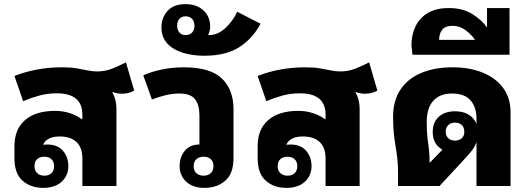

<svg xmlns="http://www.w3.org/2000/svg" viewBox="-20 -901 2564 930"><path d="M189 9Q129 9 89.5 -25.5Q50 -60 50 -135V-193Q50 -275 101.5 -319.5Q153 -364 247 -364Q282 -364 315 -354Q348 -344 376 -324H379V-344Q379 -398 347.5 -423.5Q316 -449 256 -449Q210 -449 170 -438Q130 -427 92 -411L50 -533Q100 -553 158.5 -564Q217 -575 281 -575Q322 -575 351.5 -570Q381 -565 404 -560Q427 -555 450 -555Q490 -555 524.5 -569Q559 -583 590 -599L630 -462Q603 -447 569 -447Q550 -447 525 -455L524 -454Q544 -418 544 -374V0H379V-134Q379 -186 350.5 -213Q322 -240 269 -240Q236 -240 216 -229Q196 -218 189 -200Q199 -201 210 -201Q259 -201 285 -170.5Q311 -140 311 -96Q311 -51 279 -21Q247 9 189 9ZM195 -50Q216 -50 229 -62Q242 -74 242 -96Q242 -118 229 -130Q216 -142 195 -142Q174 -142 160.5 -130.5Q147 -119 147 -96Q147 -74 160.5 -62Q174 -50 195 -50Z M1111 -372V-135Q1111 -60 1071 -25.5Q1031 9 971 9Q914 9 882 -21Q850 -51 850 -96Q850 -140 875 -170.5Q900 -201 946 -201V-342Q946 -392 925 -420Q904 -448 849 -448Q816 -448 782.5 -440Q749 -432 716 -419L674 -536Q711 -553 762 -564Q813 -575 870 -575Q999 -575 1055 -520.5Q1111 -466 1111 -372ZM966 -142Q945 -142 931.5 -130Q918 -118 918 -96Q918 -74 931.5 -62Q945 -50 966 -50Q987 -50 1000.5 -62Q1014 -74 1014 -96Q1014 -119 1000.5 -130.5Q987 -142 966 -142Z M969 -631Q914 -631 867 -645Q820 -659 791 -689.5Q762 -720 762 -770Q762 -815 791.5 -848Q821 -881 879 -881Q932 -881 965 -851Q998 -821 998 -773Q998 -752 988 -731H993Q1034 -731 1070.5 -764Q1107 -797 1129 -844L1242 -786Q1203 -713 1138 -672Q1073 -631 969 -631ZM879 -731Q899 -731 910.5 -743.5Q922 -756 922 -776Q922 -797 910.5 -809.5Q899 -822 879 -822Q860 -822 849 -809.5Q838 -797 838 -776Q838 -756 849 -743.5Q860 -731 879 -731Z M1367 9Q1307 9 1267.5 -25.5Q1228 -60 1228 -135V-193Q1228 -275 1279.5 -319.5Q1331 -364 1425 -364Q1460 -364 1493 -354Q1526 -344 1554 -324H1557V-344Q1557 -398 1525.5 -423.5Q1494 -449 1434 -449Q1388 -449 1348 -438Q1308 -427 1270 -411L1228 -533Q1278 -553 1336.5 -564Q1395 -575 1459 -575Q1500 -575 1529.5 -570Q1559 -565 1582 -560Q1605 -555 1628 -555Q1668 -555 1702.5 -569Q1737 -583 1768 -599L1808 -462Q1781 -447 1747 -447Q1728 -447 1703 -455L1702 -454Q1722 -418 1722 -374V0H1557V-134Q1557 -186 1528.5 -213Q1500 -240 1447 -240Q1414 -240 1394 -229Q1374 -218 1367 -200Q1377 -201 1388 -201Q1437 -201 1463 -170.5Q1489 -140 1489 -96Q1489 -51 1457 -21Q1425 9 1367 9ZM1373 -50Q1394 -50 1407 -62Q1420 -74 1420 -96Q1420 -118 1407 -130Q1394 -142 1373 -142Q1352 -142 1338.5 -130.5Q1325 -119 1325 -96Q1325 -74 1338.5 -62Q1352 -50 1373 -50Z M1908 0V-63Q1908 -102 1904.5 -133Q1901 -164 1896 -193Q1891 -222 1887.5 -256Q1884 -290 1884 -334Q1884 -414 1920 -467.5Q1956 -521 2021 -548Q2086 -575 2173 -575Q2255 -575 2318.5 -549Q2382 -523 2417.5 -474.5Q2453 -426 2453 -357V0H2288V-213Q2281 -192 2267 -173.5Q2253 -155 2235 -136L2109 0ZM2047 -310Q2047 -264 2050.5 -234.5Q2054 -205 2057.5 -178.5Q2061 -152 2061 -112L2123 -176Q2076 -202 2076 -262Q2076 -308 2105 -335Q2134 -362 2185 -362Q2224 -362 2250.5 -345.5Q2277 -329 2288 -301V-327Q2288 -382 2259 -415Q2230 -448 2170 -448Q2110 -448 2078.5 -412.5Q2047 -377 2047 -310ZM2184 -220Q2204 -220 2216.5 -231Q2229 -242 2229 -263Q2229 -284 2216.5 -295.5Q2204 -307 2184 -307Q2164 -307 2151.5 -295.5Q2139 -284 2139 -263Q2139 -243 2151.5 -231.5Q2164 -220 2184 -220Z M1978 -636 1973 -681Q1973 -732 1992.5 -773Q2012 -814 2052 -838Q2092 -862 2154 -862Q2221 -862 2267 -833.5Q2313 -805 2339 -768V-862H2448V-636ZM2107 -708H2281Q2264 -733 2235.5 -754.5Q2207 -776 2172 -776Q2136 -776 2121.5 -756.5Q2107 -737 2107 -708Z"/></svg>

Font: Noto Sans Thai Looped ExtraBold
Style: Regular
Weight: 800
Designer: Sasikarn Vongin, Ben Mitchell
Foundry: The Fontpad Ltd
Version: Version 1.001; ttfautohint (v1.8.4.7-5d5b)